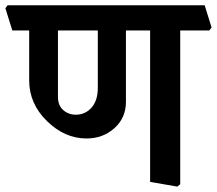

<svg xmlns="http://www.w3.org/2000/svg" viewBox="-46 -669 810 717"><path d="M718.3 -649.4 744.1 -566.4 735.8 -555.2H627V19L616.2 27.8L514.6 10.3V-555.2H424.3V-288.6Q424.3 -229 381.3 -190.4Q338.4 -151.9 276.9 -151.9Q195.8 -151.9 129.4 -216.8Q63 -281.7 63 -368.7V-555.2H0L-25.9 -638.2L-17.6 -649.4ZM319.3 -555.2H170.4V-307.6Q170.4 -275.4 189.9 -258.1Q209.5 -240.7 237.3 -240.7Q272.5 -240.7 295.9 -267.1Q319.3 -293.5 319.3 -341.8Z"/></svg>

Font: Sitara
Style: Bold
Weight: 700
Designer: Neelakash Kshetrimayum
Foundry: Neelakash Kshetrimayum
Version: Version 1.000;PS Version 1.000;PS 1.0;hotconv 1.;hotconv 1.0